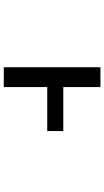

<svg xmlns="http://www.w3.org/2000/svg" viewBox="218 -780 563 1040"><g transform="rotate(90 500.0 -260.5)"><path d="M690.4 -321.3V-234.4H452.1V1H344.7V-522.5H452.1V-321.3Z"/></g></svg>

Font: Gen Shin Gothic Monospace Medium
Style: Regular
Weight: 500
Designer: [Source Han Sans]
Ryoko NISHIZUKA  (kana & ideographs); Paul D. Hunt (Latin, Greek & Cyrillic); Wenlong ZHANG  (bopomofo
Version: Version 1.002.20150607